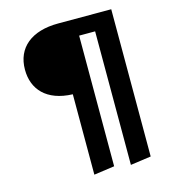

<svg xmlns="http://www.w3.org/2000/svg" viewBox="-138 -863 1113 1218"><g transform="rotate(-15 418.5 -254.0)"><path d="M356 -747C181 -747 77 -662 77 -518C77 -389 159 -295 330 -289V239L465 220V-638H570V239L705 220V-747Z"/></g></svg>

Font: Glow Sans SC Normal
Style: Bold
Weight: 700
Designer: Ryoko NISHIZUKA (kana, bopomofo & ideographs); Paul D. Hunt (Latin, Greek & Cyrillic); Sandoll Communications, Soo-young
Version: Version 0.93